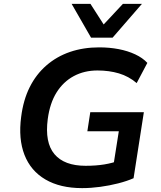

<svg xmlns="http://www.w3.org/2000/svg" viewBox="-20 -959 829 989"><path d="M403 10Q290 10 214 -34.5Q138 -79 106 -161.5Q74 -244 89 -357Q100 -444 133 -510Q166 -576 219 -622Q272 -668 340.5 -691.5Q409 -715 491 -715Q544 -715 591 -706Q638 -697 676.5 -679Q715 -661 739 -635L684 -531Q643 -566 592.5 -581Q542 -596 482 -596Q414 -596 360 -567Q306 -538 271.5 -483Q237 -428 226 -346Q210 -225 260.5 -165Q311 -105 421 -105Q474 -105 517 -112Q560 -119 596 -133L559 -74L592 -283H430L445 -381H721L668 -41Q634 -26 589 -14.5Q544 -3 496 3.5Q448 10 403 10ZM449 -765 349 -939H446L514 -833L613 -939H711L560 -765Z"/></svg>

Font: Nunito Sans 7pt
Style: Bold Italic
Weight: 700
Italic angle: -9°
Version: Version 3.101;gftools[0.9.27]